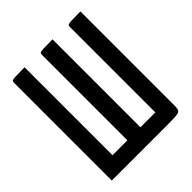

<svg xmlns="http://www.w3.org/2000/svg" viewBox="-194 -824 948 948"><g transform="rotate(-45 280.5 -350.0)"><path d="M40 0V-682Q40 -691 43.5 -694.5Q47 -698 66 -699Q85 -700 131 -700V-86H235V-682Q235 -691 238.5 -694.5Q242 -698 261 -699Q280 -700 326 -700V-86H430V-682Q430 -691 434 -694.5Q438 -698 456.5 -699Q475 -700 521 -700V-44Q521 -28 518.5 -18.5Q516 -9 507 -5.5Q498 -2 478.5 -1Q459 0 422 0Z"/></g></svg>

Font: Yanone Kaffeesatz Medium
Style: Regular
Weight: 500
Designer: Yanone (Cyrillic: Daniel Pouzeot, Huerta Tipografica, and Cyreal)
Foundry: Yanone
Version: Version 2.003